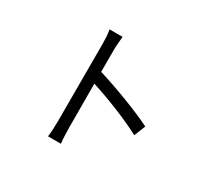

<svg xmlns="http://www.w3.org/2000/svg" viewBox="-161 -997 1323 1251"><g transform="rotate(30 500.0 -372.0)"><path d="M337 -88C337 -51 335 -2 330 30H427C423 -3 421 -57 421 -88L420 -418C531 -383 704 -316 813 -257L847 -342C742 -395 552 -467 420 -507V-670C420 -700 424 -743 427 -774H329C335 -743 337 -698 337 -670C337 -586 337 -144 337 -88Z"/></g></svg>

Font: Noto Sans CJK SC
Style: Regular
Weight: 400
Designer: Ryoko NISHIZUKA 西塚涼子 (kana, bopomofo & ideographs); Paul D. Hunt (Latin, Greek & Cyrillic); Sandoll Communications 산돌커뮤니
Foundry: Adobe
Version: Version 2.004;hotconv 1.0.118;makeotfexe 2.5.65603